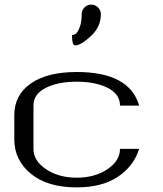

<svg xmlns="http://www.w3.org/2000/svg" viewBox="-20 -812 706 832"><path d="M417 -750Q417 -695.3 373.5 -655.3Q330.1 -615.2 305.7 -615.2Q292 -615.2 292 -660.2Q300.8 -660.2 309.1 -666.5Q317.4 -672.9 325.7 -694.8Q334 -716.8 334 -750Q334 -767.6 346.2 -779.8Q358.4 -792 375 -792Q392.6 -792 404.8 -779.8Q417 -767.6 417 -750ZM583 -354.5H500Q500 -404.3 446.8 -431.2Q393.6 -458 312.5 -458Q231.4 -458 178.2 -431.2Q125 -404.3 125 -354.5V-167Q125 -115.2 179.7 -78.6Q234.4 -42 312.5 -42Q390.6 -42 445.3 -78.6Q500 -115.2 500 -167H583Q559.6 -91.8 490.7 -45.9Q421.9 0 312.5 0Q185.5 0 113.8 -59.1Q42 -118.2 42 -208V-312.5Q42 -400.4 113.3 -450.2Q184.6 -500 312.5 -500Q541 -500 583 -354.5Z"/></svg>

Font: okolaks
Style: Regular
Weight: 500
Version: Version 000.6.0